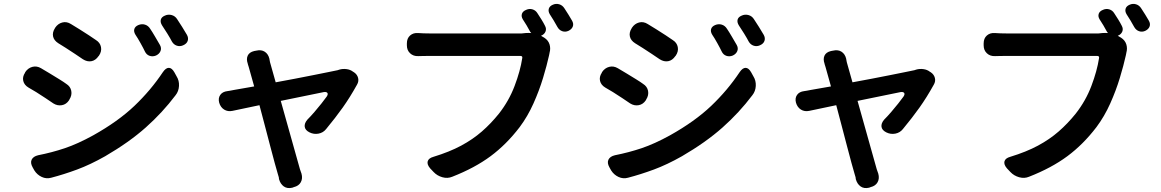

<svg xmlns="http://www.w3.org/2000/svg" viewBox="-20 -874 5940 982"><path d="M688 -746Q705 -753 721.5 -748Q738 -743 748 -727Q759 -711 773.5 -686Q788 -661 798 -644Q807 -628 801 -613Q795 -598 778 -590Q761 -583 745 -588.5Q729 -594 721 -611Q714 -626 699 -653Q684 -680 673 -696Q663 -712 667 -725.5Q671 -739 688 -746ZM823 -794Q840 -802 858 -797Q876 -792 886 -776Q897 -760 911.5 -736.5Q926 -713 936 -696Q945 -680 940 -665Q935 -650 916 -642Q900 -635 884 -640.5Q868 -646 859 -662Q852 -676 836 -702Q820 -728 809 -744Q799 -760 802.5 -773.5Q806 -787 823 -794ZM262 -732Q276 -753 298.5 -759Q321 -765 343 -751Q362 -740 387 -724Q412 -708 435.5 -693Q459 -678 471 -669Q492 -656 496.5 -633.5Q501 -611 486 -589L484 -587Q469 -565 447.5 -561Q426 -557 404 -571Q388 -582 364 -598Q340 -614 316.5 -629Q293 -644 278 -653Q256 -667 251.5 -687.5Q247 -708 261 -730ZM147 -18Q134 -41 142 -57.5Q150 -74 175 -80Q246 -94 311.5 -116Q377 -138 457 -182Q584 -253 667.5 -332.5Q751 -412 813 -505Q828 -527 843.5 -527Q859 -527 872 -504L883 -484Q897 -462 895.5 -434.5Q894 -407 878 -387Q811 -298 725.5 -222Q640 -146 518 -75Q442 -32 374.5 -7Q307 18 242 35Q217 42 193.5 31Q170 20 156 -2ZM109 -505Q123 -526 145.5 -532Q168 -538 190 -525Q209 -514 234.5 -498.5Q260 -483 283.5 -468.5Q307 -454 319 -445Q340 -432 344.5 -409.5Q349 -387 335 -365L333 -361Q319 -340 296.5 -336Q274 -332 253 -345Q237 -356 213 -372Q189 -388 165 -403Q141 -418 126 -426Q104 -439 99 -460Q94 -481 108 -502Z M1791 -504Q1807 -493 1811.5 -475.5Q1816 -458 1806 -441Q1770 -376 1733 -324Q1696 -272 1648 -214Q1633 -195 1609 -190.5Q1585 -186 1563 -197Q1541 -208 1538.5 -225.5Q1536 -243 1552 -262Q1569 -279 1588 -301Q1607 -323 1624 -344.5Q1641 -366 1651 -380Q1659 -392 1654.5 -398.5Q1650 -405 1636 -403L1416 -358L1514 -9Q1518 1 1519 5.5Q1520 10 1522 14Q1529 39 1518.5 58Q1508 77 1483 83L1475 86Q1449 92 1431.5 79.5Q1414 67 1407 42Q1406 38 1406.5 37.5Q1407 37 1406 33Q1405 29 1401 16Q1395 -3 1385 -40.5Q1375 -78 1362 -127Q1349 -176 1335 -230Q1321 -284 1307 -336L1169 -307Q1145 -302 1126.5 -313.5Q1108 -325 1101 -349Q1095 -372 1106.5 -388.5Q1118 -405 1143 -408Q1148 -409 1149.5 -409Q1151 -409 1156 -410Q1161 -411 1177 -414L1280 -432L1252 -532Q1250 -538 1248.5 -543Q1247 -548 1247 -549Q1239 -572 1247 -589.5Q1255 -607 1280 -613L1291 -615Q1316 -621 1334 -609.5Q1352 -598 1358 -573Q1358 -571 1358.5 -569Q1359 -567 1361 -556L1390 -453Q1439 -462 1489 -471.5Q1539 -481 1583.5 -490Q1628 -499 1660.5 -505.5Q1693 -512 1707 -515L1716 -518Q1733 -523 1752.5 -520.5Q1772 -518 1786 -507Z M2808 -850Q2824 -857 2840.5 -852Q2857 -847 2867 -831Q2877 -816 2887.5 -799Q2898 -782 2906 -768Q2915 -752 2909.5 -738Q2904 -724 2887 -716Q2871 -709 2855.5 -714.5Q2840 -720 2831 -736Q2822 -752 2811.5 -770Q2801 -788 2792 -801Q2783 -816 2787 -829.5Q2791 -843 2808 -850ZM2764 -681Q2784 -668 2790.5 -647.5Q2797 -627 2791 -605Q2790 -602 2790.5 -603Q2791 -604 2788 -590Q2777 -540 2757.5 -475.5Q2738 -411 2708.5 -345Q2679 -279 2638 -224Q2570 -135 2489 -75Q2408 -15 2293 30Q2269 40 2242.5 32.5Q2216 25 2198 6L2180 -13Q2163 -33 2167.5 -49Q2172 -65 2197 -72Q2279 -97 2338.5 -129Q2398 -161 2444.5 -201.5Q2491 -242 2532 -293Q2583 -358 2612 -434.5Q2641 -511 2651 -576Q2654 -588 2641 -588Q2616 -588 2568.5 -588Q2521 -588 2462 -588Q2403 -588 2345.5 -588Q2288 -588 2242 -588Q2196 -588 2175 -588Q2156 -588 2140.5 -587.5Q2125 -587 2119 -587Q2094 -586 2077.5 -601.5Q2061 -617 2061 -642V-652Q2061 -678 2077.5 -692.5Q2094 -707 2119 -705Q2129 -704 2146 -703.5Q2163 -703 2175 -703Q2193 -703 2230.5 -703Q2268 -703 2317 -703Q2366 -703 2418.5 -703Q2471 -703 2518.5 -703Q2566 -703 2601 -703Q2636 -703 2649 -703L2668 -705Q2682 -706 2697 -705L2692 -711Q2684 -726 2673.5 -744Q2663 -762 2654 -775Q2645 -790 2649.5 -803.5Q2654 -817 2672 -824Q2688 -831 2704 -826Q2720 -821 2729 -806Q2739 -791 2749.5 -774Q2760 -757 2767 -743Q2776 -727 2770 -712.5Q2764 -698 2747 -691Z M3638 -746Q3655 -753 3671.5 -748Q3688 -743 3698 -727Q3709 -711 3723.5 -686Q3738 -661 3748 -644Q3757 -628 3751 -613Q3745 -598 3728 -590Q3711 -583 3695 -588.5Q3679 -594 3671 -611Q3664 -626 3649 -653Q3634 -680 3623 -696Q3613 -712 3617 -725.5Q3621 -739 3638 -746ZM3773 -794Q3790 -802 3808 -797Q3826 -792 3836 -776Q3847 -760 3861.5 -736.5Q3876 -713 3886 -696Q3895 -680 3890 -665Q3885 -650 3866 -642Q3850 -635 3834 -640.5Q3818 -646 3809 -662Q3802 -676 3786 -702Q3770 -728 3759 -744Q3749 -760 3752.5 -773.5Q3756 -787 3773 -794ZM3212 -732Q3226 -753 3248.5 -759Q3271 -765 3293 -751Q3312 -740 3337 -724Q3362 -708 3385.5 -693Q3409 -678 3421 -669Q3442 -656 3446.5 -633.5Q3451 -611 3436 -589L3434 -587Q3419 -565 3397.5 -561Q3376 -557 3354 -571Q3338 -582 3314 -598Q3290 -614 3266.5 -629Q3243 -644 3228 -653Q3206 -667 3201.5 -687.5Q3197 -708 3211 -730ZM3097 -18Q3084 -41 3092 -57.5Q3100 -74 3125 -80Q3196 -94 3261.5 -116Q3327 -138 3407 -182Q3534 -253 3617.5 -332.5Q3701 -412 3763 -505Q3778 -527 3793.5 -527Q3809 -527 3822 -504L3833 -484Q3847 -462 3845.5 -434.5Q3844 -407 3828 -387Q3761 -298 3675.5 -222Q3590 -146 3468 -75Q3392 -32 3324.5 -7Q3257 18 3192 35Q3167 42 3143.5 31Q3120 20 3106 -2ZM3059 -505Q3073 -526 3095.5 -532Q3118 -538 3140 -525Q3159 -514 3184.5 -498.5Q3210 -483 3233.5 -468.5Q3257 -454 3269 -445Q3290 -432 3294.5 -409.5Q3299 -387 3285 -365L3283 -361Q3269 -340 3246.5 -336Q3224 -332 3203 -345Q3187 -356 3163 -372Q3139 -388 3115 -403Q3091 -418 3076 -426Q3054 -439 3049 -460Q3044 -481 3058 -502Z M4741 -504Q4757 -493 4761.5 -475.5Q4766 -458 4756 -441Q4720 -376 4683 -324Q4646 -272 4598 -214Q4583 -195 4559 -190.5Q4535 -186 4513 -197Q4491 -208 4488.5 -225.5Q4486 -243 4502 -262Q4519 -279 4538 -301Q4557 -323 4574 -344.5Q4591 -366 4601 -380Q4609 -392 4604.5 -398.5Q4600 -405 4586 -403L4366 -358L4464 -9Q4468 1 4469 5.5Q4470 10 4472 14Q4479 39 4468.5 58Q4458 77 4433 83L4425 86Q4399 92 4381.5 79.5Q4364 67 4357 42Q4356 38 4356.5 37.5Q4357 37 4356 33Q4355 29 4351 16Q4345 -3 4335 -40.5Q4325 -78 4312 -127Q4299 -176 4285 -230Q4271 -284 4257 -336L4119 -307Q4095 -302 4076.5 -313.5Q4058 -325 4051 -349Q4045 -372 4056.5 -388.5Q4068 -405 4093 -408Q4098 -409 4099.5 -409Q4101 -409 4106 -410Q4111 -411 4127 -414L4230 -432L4202 -532Q4200 -538 4198.5 -543Q4197 -548 4197 -549Q4189 -572 4197 -589.5Q4205 -607 4230 -613L4241 -615Q4266 -621 4284 -609.5Q4302 -598 4308 -573Q4308 -571 4308.5 -569Q4309 -567 4311 -556L4340 -453Q4389 -462 4439 -471.5Q4489 -481 4533.5 -490Q4578 -499 4610.5 -505.5Q4643 -512 4657 -515L4666 -518Q4683 -523 4702.5 -520.5Q4722 -518 4736 -507Z M5758 -850Q5774 -857 5790.5 -852Q5807 -847 5817 -831Q5827 -816 5837.5 -799Q5848 -782 5856 -768Q5865 -752 5859.5 -738Q5854 -724 5837 -716Q5821 -709 5805.5 -714.5Q5790 -720 5781 -736Q5772 -752 5761.5 -770Q5751 -788 5742 -801Q5733 -816 5737 -829.5Q5741 -843 5758 -850ZM5714 -681Q5734 -668 5740.5 -647.5Q5747 -627 5741 -605Q5740 -602 5740.5 -603Q5741 -604 5738 -590Q5727 -540 5707.5 -475.5Q5688 -411 5658.5 -345Q5629 -279 5588 -224Q5520 -135 5439 -75Q5358 -15 5243 30Q5219 40 5192.5 32.5Q5166 25 5148 6L5130 -13Q5113 -33 5117.5 -49Q5122 -65 5147 -72Q5229 -97 5288.5 -129Q5348 -161 5394.5 -201.5Q5441 -242 5482 -293Q5533 -358 5562 -434.5Q5591 -511 5601 -576Q5604 -588 5591 -588Q5566 -588 5518.5 -588Q5471 -588 5412 -588Q5353 -588 5295.5 -588Q5238 -588 5192 -588Q5146 -588 5125 -588Q5106 -588 5090.5 -587.5Q5075 -587 5069 -587Q5044 -586 5027.5 -601.5Q5011 -617 5011 -642V-652Q5011 -678 5027.5 -692.5Q5044 -707 5069 -705Q5079 -704 5096 -703.5Q5113 -703 5125 -703Q5143 -703 5180.5 -703Q5218 -703 5267 -703Q5316 -703 5368.5 -703Q5421 -703 5468.5 -703Q5516 -703 5551 -703Q5586 -703 5599 -703L5618 -705Q5632 -706 5647 -705L5642 -711Q5634 -726 5623.5 -744Q5613 -762 5604 -775Q5595 -790 5599.5 -803.5Q5604 -817 5622 -824Q5638 -831 5654 -826Q5670 -821 5679 -806Q5689 -791 5699.5 -774Q5710 -757 5717 -743Q5726 -727 5720 -712.5Q5714 -698 5697 -691Z"/></svg>

Font: Chiron GoRound TC SB
Style: Regular
Weight: 500
Designer: Ryoko NISHIZUKA 西塚涼子 (kana, bopomofo & ideographs); Paul D. Hunt (Latin, Greek & Cyrillic); Sandoll Communications 산돌커뮤니
Foundry: Adobe
Version: Version 1.000;hotconv 1.1.1;makeotfexe 2.6.0